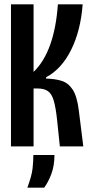

<svg xmlns="http://www.w3.org/2000/svg" viewBox="-20 -680 423 892"><path d="M31 0V-660H136V-346Q233 -439 249 -660H364Q355 -538 310.5 -448.5Q266 -359 194 -321V-315Q235 -314 266 -304.5Q297 -295 317.5 -264Q338 -233 346 -168L367 0H258L245 -125Q239 -180 230 -211.5Q221 -243 203.5 -256Q186 -269 153 -269H136V0ZM107 192Q128 136 131.5 101Q135 66 135 40H233Q233 90 218.5 128.5Q204 167 185 192Z"/></svg>

Font: Bricolage Grotesque 96pt Condensed Medium
Style: Regular
Weight: 500
Width: 3
Designer: Mathieu Triay
Foundry: Atelier Triay
Version: Version 1.001; ttfautohint (v1.8.4.7-5d5b);gftools[0.9.33.de